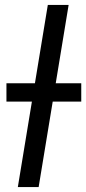

<svg xmlns="http://www.w3.org/2000/svg" viewBox="-20 -755 348 775"><path d="M52 0 173 -735H257L136 0ZM6 -345V-419H308V-345Z"/></svg>

Font: Iosevka Aile
Style: Italic
Weight: 400
Italic angle: -9°
Designer: Belleve Invis
Foundry: Belleve Invis
Version: Version 28.0.1; ttfautohint (v1.8.4)